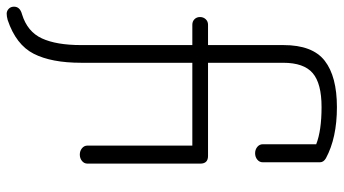

<svg xmlns="http://www.w3.org/2000/svg" viewBox="-258 -553 1029 575"><g transform="rotate(90 256.5 -265.5)"><path d="M459 -351V-13Q459 -3 451 3.5Q443 10 432 10Q421 10 413 3.5Q405 -3 405 -13V-327H157V6Q157 95 130 148Q103 201 29 226Q18 229 10 229Q2 229 -4.5 223Q-11 217 -11 207Q-11 189 12 183Q64 167 84 123.5Q104 80 104 6V-327H43Q33 -327 26.5 -333.5Q20 -340 20 -350Q20 -360 26.5 -367Q33 -374 43 -374H104V-600Q104 -687 151 -723.5Q198 -760 290 -760Q382 -760 443 -727Q455 -720 455 -709V-538Q455 -528 447 -521.5Q439 -515 428 -515Q417 -515 409 -521.5Q401 -528 401 -538V-698Q360 -714 289.5 -714Q219 -714 188 -687.5Q157 -661 157 -599V-374H436Q459 -374 459 -351Z"/></g></svg>

Font: Flamenco
Style: Regular
Weight: 400
Designer: Luciano Vergara
Foundry: Luciano Vergara
Version: Version 1.003